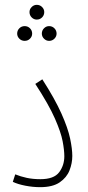

<svg xmlns="http://www.w3.org/2000/svg" viewBox="-20 -769 363 794"><path d="M33 -17 43 -48Q65 -39 90.5 -33.5Q116 -28 147 -28Q203 -28 224.5 -56.5Q246 -85 246 -123Q246 -148 239 -185Q232 -222 207 -279Q182 -336 126 -422L155 -441Q207 -360 234 -299.5Q261 -239 270 -196Q279 -153 279 -124Q279 -94 267.5 -64.5Q256 -35 227 -15Q198 5 146 5Q116 5 85 -1Q54 -7 33 -17ZM132 -688Q120 -688 111 -697Q102 -706 102 -719Q102 -731 111 -740Q120 -749 132 -749Q145 -749 154 -740Q163 -731 163 -719Q163 -706 154 -697Q145 -688 132 -688ZM82 -600Q69 -600 60 -609Q51 -618 51 -630Q51 -643 60 -652Q69 -661 82 -661Q95 -661 104 -652Q113 -643 113 -630Q113 -618 104 -609Q95 -600 82 -600ZM183 -600Q171 -600 162 -609Q153 -618 153 -630Q153 -643 162 -652Q171 -661 183 -661Q196 -661 205 -652Q214 -643 214 -630Q214 -618 205 -609Q196 -600 183 -600Z"/></svg>

Font: Noto Sans Arabic ExtCond ExtLt
Style: Regular
Weight: 200
Width: 2
Designer: Monotype Design Team, Nadine Chahine, Nizar Qandah and Khaled Hosny
Foundry: Monotype Imaging Inc.
Version: Version 2.012; ttfautohint (v1.8.4.7-5d5b)